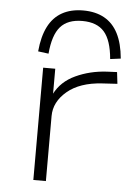

<svg xmlns="http://www.w3.org/2000/svg" viewBox="-54 -797 586 838"><g transform="rotate(5 239.5 -378.0)"><path d="M124 0V-492H177V-381H176Q204 -437 266.5 -466Q329 -495 403 -499L447 -501L453 -450L387 -446Q289 -440 234 -393.5Q179 -347 179 -285V0ZM142 -555 96 -561Q102 -627 124 -670Q146 -713 184.5 -734.5Q223 -756 277 -756Q331 -756 369.5 -734.5Q408 -713 430 -670Q452 -627 458 -561L412 -555Q405 -637 373 -673.5Q341 -710 277 -710Q213 -710 181 -673.5Q149 -637 142 -555Z"/></g></svg>

Font: Nunito Sans 7pt Expanded ExtraLight
Style: Regular
Weight: 250
Width: 7
Designer: Vernon Adams
Foundry: Vernon Adams
Version: Version 3.101;gftools[0.9.27]